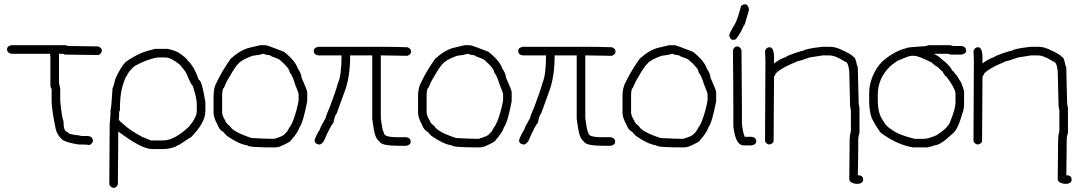

<svg xmlns="http://www.w3.org/2000/svg" viewBox="-20 -708 5151 917"><path d="M35.2 -492.2H291L308.6 -488.3Q357.4 -488.3 449.2 -486.3Q466.8 -480 466.8 -464.8Q460.9 -445.3 447.3 -445.3Q337.4 -447.3 289.1 -447.3Q282.7 -451.2 277.3 -451.2H261.7V-312.5Q267.6 -287.1 267.6 -285.2V-226.6Q275.9 -143.1 283.2 -128.9Q283.2 -78.1 302.7 -78.1Q302.7 -65.9 363.3 -60.5Q363.3 -58.6 369.1 -58.6H398.4Q423.8 -56.6 423.8 -33.2Q420.9 -22.9 408.2 -15.6L384.8 -17.6H357.4Q305.2 -25.4 279.3 -39.1Q252.4 -63 246.1 -91.8Q226.6 -187.5 226.6 -224.6V-283.2Q220.7 -290.5 220.7 -300.8V-437.5L218.8 -451.2H35.2Q13.7 -454.6 13.7 -472.7Q13.7 -488.3 35.2 -492.2Z M720.7 -474.6H781.2Q822.3 -465.3 837.9 -453.1Q875 -427.2 875 -419.9Q906.2 -393.6 929.7 -326.2Q943.8 -326.2 960.9 -220.7V-175.8Q960.9 -123 892.6 -52.7Q889.6 -52.7 837.9 -17.6Q834 -17.6 818.4 -7.8Q791.5 3.9 755.9 3.9H703.1Q652.3 1 544.9 -80.1V-78.1Q543 89.8 543 171.9Q536.6 189.5 521.5 189.5Q502 183.6 502 169.9Q503.9 -85.4 503.9 -115.2Q507.8 -152.8 507.8 -168V-181.6Q511.7 -189.9 517.6 -287.1Q522.5 -293.5 531.2 -332Q556.6 -388.2 580.1 -412.1Q615.7 -438 660.2 -457Q680.2 -464.8 720.7 -474.6ZM552.7 -181.6Q548.8 -175.3 548.8 -169.9V-150.4L546.9 -138.7Q546.9 -132.3 576.2 -109.4Q596.7 -88.4 658.2 -54.7L691.4 -41Q697.8 -37.1 703.1 -37.1H757.8Q813 -37.1 882.8 -103.5Q919.9 -147.5 919.9 -177.7V-210.9Q919.9 -238.8 900.4 -298.8Q894.5 -298.8 871.1 -355.5Q864.3 -370.1 839.8 -398.4Q796.9 -433.6 769.5 -433.6H732.4Q682.1 -425.3 623 -392.6Q592.8 -366.2 585.9 -345.7Q579.6 -345.7 562.5 -287.1Q552.7 -248 552.7 -181.6Z M1222.7 -492.2H1248Q1255.9 -492.2 1335.9 -460.9Q1390.6 -418 1402.3 -380.9Q1419.9 -355.5 1419.9 -337.9Q1447.3 -276.9 1447.3 -267.6V-224.6Q1427.7 -122.1 1410.2 -99.6Q1403.8 -76.2 1369.1 -37.1Q1369.1 -30.8 1316.4 -7.8Q1299.8 -3.9 1294.9 -3.9Q1162.1 -3.9 1162.1 -13.7Q1122.1 -18.6 1064.5 -58.6Q1047.4 -76.2 1046.9 -78.1Q1027.8 -85.9 1017.6 -115.2Q1000 -146.5 1000 -169.9V-248Q1000 -291 1015.6 -316.4Q1039.1 -366.7 1082 -427.7Q1131.3 -471.7 1173.8 -480.5ZM1041 -255.9V-169.9Q1041 -155.8 1056.6 -130.9Q1056.6 -122.1 1078.1 -105.5Q1092.3 -78.1 1181.6 -48.8Q1252.9 -44.9 1289.1 -44.9Q1335.4 -58.1 1339.8 -68.4Q1352.1 -77.1 1361.3 -97.7Q1378.4 -116.7 1396.5 -183.6Q1406.2 -221.7 1406.2 -232.4V-257.8Q1406.2 -265.1 1388.7 -306.6Q1378.9 -342.3 1363.3 -363.3Q1363.3 -381.8 1316.4 -421.9Q1309.6 -427.7 1275.4 -439.5Q1275.4 -444.3 1246.1 -447.3Q1246.1 -450.7 1236.3 -451.2Q1220.2 -445.3 1185.5 -441.4Q1130.9 -420.9 1119.1 -404.3Q1104.5 -392.1 1074.2 -337.9Q1061.5 -318.8 1048.8 -287.1Q1042.5 -287.1 1041 -255.9Z M1500 -484.4H1816.4Q1856.4 -484.4 1925.8 -482.4Q1943.4 -476.1 1943.4 -460.9Q1943.4 -448.7 1925.8 -441.4Q1846.2 -443.4 1806.6 -443.4H1798.8V-144.5Q1807.1 -78.1 1812.5 -78.1Q1812.5 -58.1 1843.8 -54.7Q1858.9 -52.7 1877 -52.7H1919.9Q1941.4 -49.3 1941.4 -31.2Q1941.4 -15.6 1919.9 -11.7H1886.7Q1801.8 -11.7 1793 -31.2Q1777.3 -42.5 1769.5 -70.3Q1765.6 -83.5 1757.8 -140.6V-443.4H1652.3V-441.4Q1652.3 -341.8 1627 -273.4L1587.9 -166Q1579.1 -157.7 1572.3 -121.1Q1559.1 -109.4 1527.3 -35.2Q1516.1 -17.6 1503.9 -17.6Q1482.4 -21 1482.4 -39.1Q1493.7 -69.8 1507.8 -89.8Q1507.8 -97.7 1535.2 -144.5Q1535.2 -150.9 1556.6 -201.2Q1584.5 -274.4 1593.8 -310.5Q1611.3 -348.6 1611.3 -443.4H1500Q1478.5 -446.8 1478.5 -464.8Q1478.5 -480.5 1500 -484.4Z M2199.2 -492.2H2224.6Q2232.4 -492.2 2312.5 -460.9Q2367.2 -418 2378.9 -380.9Q2396.5 -355.5 2396.5 -337.9Q2423.8 -276.9 2423.8 -267.6V-224.6Q2404.3 -122.1 2386.7 -99.6Q2380.4 -76.2 2345.7 -37.1Q2345.7 -30.8 2293 -7.8Q2276.4 -3.9 2271.5 -3.9Q2138.7 -3.9 2138.7 -13.7Q2098.6 -18.6 2041 -58.6Q2023.9 -76.2 2023.4 -78.1Q2004.4 -85.9 1994.1 -115.2Q1976.6 -146.5 1976.6 -169.9V-248Q1976.6 -291 1992.2 -316.4Q2015.6 -366.7 2058.6 -427.7Q2107.9 -471.7 2150.4 -480.5ZM2017.6 -255.9V-169.9Q2017.6 -155.8 2033.2 -130.9Q2033.2 -122.1 2054.7 -105.5Q2068.8 -78.1 2158.2 -48.8Q2229.5 -44.9 2265.6 -44.9Q2312 -58.1 2316.4 -68.4Q2328.6 -77.1 2337.9 -97.7Q2355 -116.7 2373 -183.6Q2382.8 -221.7 2382.8 -232.4V-257.8Q2382.8 -265.1 2365.2 -306.6Q2355.5 -342.3 2339.8 -363.3Q2339.8 -381.8 2293 -421.9Q2286.1 -427.7 2252 -439.5Q2252 -444.3 2222.7 -447.3Q2222.7 -450.7 2212.9 -451.2Q2196.8 -445.3 2162.1 -441.4Q2107.4 -420.9 2095.7 -404.3Q2081.1 -392.1 2050.8 -337.9Q2038.1 -318.8 2025.4 -287.1Q2019 -287.1 2017.6 -255.9Z M2476.6 -484.4H2793Q2833 -484.4 2902.3 -482.4Q2919.9 -476.1 2919.9 -460.9Q2919.9 -448.7 2902.3 -441.4Q2822.8 -443.4 2783.2 -443.4H2775.4V-144.5Q2783.7 -78.1 2789.1 -78.1Q2789.1 -58.1 2820.3 -54.7Q2835.4 -52.7 2853.5 -52.7H2896.5Q2918 -49.3 2918 -31.2Q2918 -15.6 2896.5 -11.7H2863.3Q2778.3 -11.7 2769.5 -31.2Q2753.9 -42.5 2746.1 -70.3Q2742.2 -83.5 2734.4 -140.6V-443.4H2628.9V-441.4Q2628.9 -341.8 2603.5 -273.4L2564.5 -166Q2555.7 -157.7 2548.8 -121.1Q2535.6 -109.4 2503.9 -35.2Q2492.7 -17.6 2480.5 -17.6Q2459 -21 2459 -39.1Q2470.2 -69.8 2484.4 -89.8Q2484.4 -97.7 2511.7 -144.5Q2511.7 -150.9 2533.2 -201.2Q2561 -274.4 2570.3 -310.5Q2587.9 -348.6 2587.9 -443.4H2476.6Q2455.1 -446.8 2455.1 -464.8Q2455.1 -480.5 2476.6 -484.4Z M3175.8 -492.2H3201.2Q3209 -492.2 3289.1 -460.9Q3343.8 -418 3355.5 -380.9Q3373 -355.5 3373 -337.9Q3400.4 -276.9 3400.4 -267.6V-224.6Q3380.9 -122.1 3363.3 -99.6Q3356.9 -76.2 3322.3 -37.1Q3322.3 -30.8 3269.5 -7.8Q3252.9 -3.9 3248 -3.9Q3115.2 -3.9 3115.2 -13.7Q3075.2 -18.6 3017.6 -58.6Q3000.5 -76.2 3000 -78.1Q2981 -85.9 2970.7 -115.2Q2953.1 -146.5 2953.1 -169.9V-248Q2953.1 -291 2968.8 -316.4Q2992.2 -366.7 3035.2 -427.7Q3084.5 -471.7 3127 -480.5ZM2994.1 -255.9V-169.9Q2994.1 -155.8 3009.8 -130.9Q3009.8 -122.1 3031.2 -105.5Q3045.4 -78.1 3134.8 -48.8Q3206.1 -44.9 3242.2 -44.9Q3288.6 -58.1 3293 -68.4Q3305.2 -77.1 3314.5 -97.7Q3331.5 -116.7 3349.6 -183.6Q3359.4 -221.7 3359.4 -232.4V-257.8Q3359.4 -265.1 3341.8 -306.6Q3332 -342.3 3316.4 -363.3Q3316.4 -381.8 3269.5 -421.9Q3262.7 -427.7 3228.5 -439.5Q3228.5 -444.3 3199.2 -447.3Q3199.2 -450.7 3189.5 -451.2Q3173.3 -445.3 3138.7 -441.4Q3084 -420.9 3072.3 -404.3Q3057.6 -392.1 3027.3 -337.9Q3014.6 -318.8 3002 -287.1Q2995.6 -287.1 2994.1 -255.9Z M3502 -486.3Q3514.2 -486.3 3521.5 -468.8Q3523.4 -304.2 3523.4 -212.9V-117.2Q3527.8 -74.7 3537.1 -54.7H3570.3Q3591.8 -51.3 3591.8 -33.2Q3591.8 -17.6 3570.3 -13.7H3531.2Q3492.7 -13.7 3482.4 -105.5V-197.3Q3482.4 -302.2 3480.5 -468.8Q3486.8 -486.3 3502 -486.3ZM3537.1 -687.5Q3552.7 -687.5 3556.6 -666V-658.2L3537.1 -591.8Q3534.7 -591.8 3517.6 -554.7Q3500.5 -525.9 3492.2 -519.5L3482.4 -517.6Q3466.8 -517.6 3462.9 -539.1Q3462.9 -548.3 3490.2 -593.8Q3502 -613.3 3519.5 -679.7Q3529.8 -687.5 3537.1 -687.5Z M3942.4 -484.4Q3966.3 -484.4 3989.3 -474.6Q4050.3 -447.8 4053.7 -437.5Q4065.9 -437.5 4073.2 -394.5Q4077.1 -394.5 4077.1 -375Q4081.1 -242.2 4081.1 -214.8V-212.9Q4085 -193.8 4085 -191.4V-74.2Q4079.1 -55.7 4079.1 -44.9V-31.2Q4079.1 27.3 4077.1 128.9Q4102.5 128.9 4102.5 150.4Q4102.5 166 4081.1 169.9H4067.4Q4036.1 165 4036.1 146.5Q4038.1 1 4038.1 -44.9Q4038.1 -57.1 4043.9 -84V-179.7Q4043.9 -182.1 4040 -201.2V-207Q4040 -234.4 4036.1 -367.2Q4031.2 -414.1 4014.6 -414.1Q3969.7 -443.4 3940.4 -443.4H3909.2L3846.7 -433.6Q3797.4 -416 3790 -416L3741.2 -394.5Q3680.7 -363.8 3680.7 -345.7Q3676.8 -345.2 3676.8 -341.8Q3674.8 -127 3674.8 -37.1Q3674.8 -21.5 3653.3 -17.6Q3633.8 -23.4 3633.8 -37.1Q3635.7 -341.8 3635.7 -419.9Q3635.7 -428.7 3633.8 -464.8Q3640.1 -482.4 3655.3 -482.4Q3676.8 -482.4 3676.8 -431.6V-406.2H3678.7Q3702.6 -425.3 3733.4 -435.5Q3733.4 -439.5 3772.5 -453.1Q3813.5 -466.8 3819.3 -466.8Q3831.1 -476.1 3907.2 -484.4Z M4416.5 -492.2H4518.1Q4532.2 -488.3 4533.7 -488.3H4572.8Q4594.2 -484.9 4594.2 -466.8Q4594.2 -451.2 4572.8 -447.3H4522Q4520.5 -447.3 4506.3 -451.2H4441.9Q4441.9 -449.2 4461.4 -439.5Q4483.9 -419.4 4496.6 -410.2Q4520.5 -387.7 4527.8 -371.1Q4530.8 -371.1 4545.4 -351.6Q4547.9 -351.6 4561 -328.1Q4572.8 -316.4 4584.5 -271.5V-212.9Q4584.5 -184.1 4574.7 -162.1Q4554.2 -85.9 4527.8 -68.4Q4471.2 -13.7 4441.9 -13.7Q4431.6 -7.8 4406.7 -3.9H4342.3Q4266.6 -15.1 4186 -74.2Q4163.1 -105 4143.1 -144.5Q4131.3 -181.2 4131.3 -222.7V-265.6Q4131.3 -301.8 4147 -341.8Q4165 -385.7 4193.8 -414.1Q4252 -465.3 4311 -478.5Q4311 -482.4 4406.7 -488.3Q4406.7 -491.7 4416.5 -492.2ZM4172.4 -255.9V-230.5Q4172.4 -167 4195.8 -134.8Q4211.9 -103 4240.7 -87.9Q4269 -64.5 4348.1 -44.9H4391.1Q4414.6 -44.9 4453.6 -62.5Q4509.3 -98.1 4518.1 -127Q4543.5 -188 4543.5 -220.7V-263.7Q4540.5 -288.1 4500.5 -341.8Q4494.1 -341.8 4481 -367.2Q4478.5 -367.2 4457.5 -388.7Q4446.8 -392.6 4428.2 -410.2Q4366.7 -441.4 4346.2 -441.4H4332.5Q4321.8 -441.4 4272 -419.9Q4268.1 -419.9 4234.9 -394.5Q4172.4 -336.4 4172.4 -255.9Z M4938 -484.4Q4961.9 -484.4 4984.9 -474.6Q5045.9 -447.8 5049.3 -437.5Q5061.5 -437.5 5068.8 -394.5Q5072.8 -394.5 5072.8 -375Q5076.7 -242.2 5076.7 -214.8V-212.9Q5080.6 -193.8 5080.6 -191.4V-74.2Q5074.7 -55.7 5074.7 -44.9V-31.2Q5074.7 27.3 5072.8 128.9Q5098.1 128.9 5098.1 150.4Q5098.1 166 5076.7 169.9H5063Q5031.7 165 5031.7 146.5Q5033.7 1 5033.7 -44.9Q5033.7 -57.1 5039.6 -84V-179.7Q5039.6 -182.1 5035.6 -201.2V-207Q5035.6 -234.4 5031.7 -367.2Q5026.9 -414.1 5010.3 -414.1Q4965.3 -443.4 4936 -443.4H4904.8L4842.3 -433.6Q4793 -416 4785.6 -416L4736.8 -394.5Q4676.3 -363.8 4676.3 -345.7Q4672.4 -345.2 4672.4 -341.8Q4670.4 -127 4670.4 -37.1Q4670.4 -21.5 4648.9 -17.6Q4629.4 -23.4 4629.4 -37.1Q4631.3 -341.8 4631.3 -419.9Q4631.3 -428.7 4629.4 -464.8Q4635.7 -482.4 4650.9 -482.4Q4672.4 -482.4 4672.4 -431.6V-406.2H4674.3Q4698.2 -425.3 4729 -435.5Q4729 -439.5 4768.1 -453.1Q4809.1 -466.8 4814.9 -466.8Q4826.7 -476.1 4902.8 -484.4Z"/></svg>

Font: CEF Fonts CJK
Style: Regular
Weight: 400
Designer: PartyBoss (派对大魔王)
Version: Release 2.25